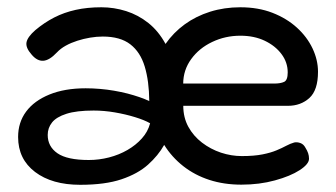

<svg xmlns="http://www.w3.org/2000/svg" viewBox="-20 -494 924 528"><path d="M258.8 -474Q293.5 -474 326.8 -463.5Q360 -453 388 -430.8Q416 -408.5 435.2 -373.2Q457 -404.5 487.9 -427Q518.8 -449.5 557.8 -461.8Q596.8 -474 640.8 -474Q690 -474 729.2 -458.8Q768.5 -443.5 796.5 -418Q824.5 -392.5 839.5 -360.8Q854.5 -329 854.5 -296.8Q854.5 -246 830.8 -224.5Q807 -203 771.8 -203H484Q484 -170.8 498 -145.2Q512 -119.8 535.5 -101.8Q559 -83.8 587.6 -74.2Q616.2 -64.8 644.8 -64.8Q678.8 -64.8 701.8 -69.4Q724.8 -74 740.2 -80.5Q755.8 -87 767.1 -93.1Q778.5 -99.2 789.2 -102.2Q797.5 -103.8 806.1 -100.6Q814.8 -97.5 819.8 -88Q825 -79.8 827.4 -72.6Q829.8 -65.5 829.8 -57.5Q829.8 -42.8 804.1 -26.1Q778.5 -9.5 736 2.1Q693.5 13.8 643.8 13.8Q596 13.8 555.9 0.8Q515.8 -12.2 484.1 -37Q452.5 -61.8 431.5 -95.5Q415 -66.2 387.1 -41.2Q359.2 -16.2 314.2 -1Q269.2 14.2 200.5 14.2Q123 14.2 76.4 -21.1Q29.8 -56.5 29.8 -117.2Q29.8 -157.5 51.9 -187.2Q74 -217 116 -234.1Q158 -251.2 215.5 -251.2Q235 -251.2 255 -249.5Q275 -247.8 294 -244.5Q313 -241.2 330.5 -236.8Q348 -232.2 363.2 -227Q378.5 -221.8 390.5 -216Q390 -271.2 378 -311Q366 -350.8 338.4 -372.1Q310.8 -393.5 262.5 -393.5Q245.8 -393.5 227.9 -390.5Q210 -387.5 192.8 -382Q175.5 -376.5 161 -368.5Q146.5 -360.5 136.5 -349.8Q116 -328 99.1 -326.9Q82.2 -325.8 67 -343.8Q50.2 -362.8 52.9 -377.5Q55.5 -392.2 77.2 -411.2Q102 -432 129.1 -445.9Q156.2 -459.8 188.2 -466.9Q220.2 -474 258.8 -474ZM483.8 -264.2H733.8Q751.5 -264.2 761.4 -268.9Q771.2 -273.5 771.2 -294.8Q771.2 -322.5 754.2 -345.2Q737.2 -368 708.1 -381.9Q679 -395.8 641 -395.8Q599.5 -395.8 563.5 -378.6Q527.5 -361.5 505.8 -331.5Q484 -301.5 483.8 -264.2ZM224.2 -54Q252.5 -54 280 -61.1Q307.5 -68.2 330.6 -81.6Q353.8 -95 370.2 -113.4Q386.8 -131.8 392.8 -155Q377 -164 351.2 -171.9Q325.5 -179.8 295.9 -184.9Q266.2 -190 237.5 -190Q190.5 -190 162.8 -181.1Q135 -172.2 123.1 -157.2Q111.2 -142.2 111.2 -123Q111.2 -91 138 -72.5Q164.8 -54 224.2 -54Z"/></svg>

Font: Fredoka Light
Style: Regular
Weight: 300
Designer: Ben Nathan
Foundry: Milena B. Brandão, Ben Nathan
Version: Version 2.001